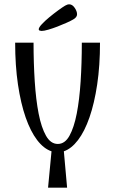

<svg xmlns="http://www.w3.org/2000/svg" viewBox="-20 -867 532 887"><path d="M50 0ZM218 -168Q182 -180 151.5 -220Q121 -260 98.5 -324.5Q76 -389 63 -476.5Q50 -564 50 -670H135Q135 -576 140.5 -491Q146 -406 158.5 -342Q171 -278 192.5 -240Q214 -202 247 -202Q280 -202 301 -240Q322 -278 334.5 -342Q347 -406 352.5 -491Q358 -576 358 -670H442Q442 -564 429 -477Q416 -390 393.5 -325Q371 -260 340.5 -220Q310 -180 275 -168L290 0H202ZM172 -724Q169 -724 164 -725.5Q159 -727 159 -732Q159 -740 173.5 -755.5Q188 -771 208 -787.5Q228 -804 248.5 -819Q269 -834 281 -841Q291 -847 300 -847Q314 -847 325 -831Q336 -815 336 -801Q336 -787 318 -777Q308 -771 288 -762Q268 -753 246 -744.5Q224 -736 203.5 -730Q183 -724 172 -724Z"/></svg>

Font: Combo
Style: Regular
Weight: 400
Designer: Eduardo Rodriguez Tunni
Foundry: Eduardo Rodriguez Tunni
Version: Version 1.001